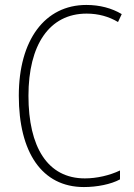

<svg xmlns="http://www.w3.org/2000/svg" viewBox="-20 -745 540 776"><path d="M319 11C372 11 428 0 465 -20V-56C423 -36 371 -24 323 -24C172 -24 95 -151 95 -358C95 -563 179 -690 330 -690C378 -690 420 -678 457 -656L472 -688C432 -712 383 -725 329 -725C161 -725 56 -583 56 -358C56 -130 149 11 319 11Z"/></svg>

Font: Noto Sans Mono ExtraCondensed ExtraLight
Style: Regular
Weight: 200
Width: 2
Designer: Monotype Design Team
Foundry: Monotype Imaging Inc.
Version: Version 2.014